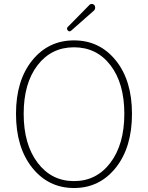

<svg xmlns="http://www.w3.org/2000/svg" viewBox="-20 -945 754 978"><path d="M61.5 -365.2Q61.5 -535.2 144 -637.2Q226.6 -739.3 356.9 -739.3Q487.3 -739.3 569.8 -637.2Q652.3 -535.2 652.3 -365.2Q652.3 -194.3 569.8 -90.8Q487.3 12.7 356.9 12.7Q226.6 12.7 144 -90.8Q61.5 -194.3 61.5 -365.2ZM613.3 -365.2Q613.3 -520.5 543 -612.3Q472.7 -704.1 356.9 -704.1Q241.2 -704.1 170.9 -612.3Q100.6 -520.5 100.6 -365.2Q100.6 -210 171.4 -116.2Q242.2 -22.5 356.9 -22.5Q471.7 -22.5 542.5 -116.2Q613.3 -210 613.3 -365.2ZM342.8 -789.1Q337.9 -785.2 334 -785.2Q329.1 -785.2 325.2 -790Q321.3 -794.9 321.3 -799.8Q321.3 -804.7 326.2 -808.6L434.6 -918.9Q439.5 -924.8 447.3 -924.8Q447.3 -924.8 447.3 -924.8Q455.1 -924.8 460.9 -918.9Q464.8 -913.1 464.8 -906.2Q464.8 -897.5 459 -891.6Z"/></svg>

Font: Gen Jyuu Gothic ExtraLight
Style: Regular
Weight: 100
Designer: [Source Han Sans]
Ryoko NISHIZUKA  (kana & ideographs); Paul D. Hunt (Latin, Greek & Cyrillic); Wenlong ZHANG  (bopomofo
Version: Version 1.002.20150607